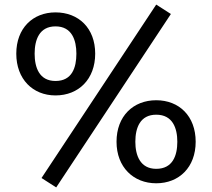

<svg xmlns="http://www.w3.org/2000/svg" viewBox="-20 -786 923 837"><path d="M661 -766 161 -10 225 31 725 -725ZM222 -732C123 -732 51 -663 51 -552C51 -441 123 -370 222 -370C323 -370 395 -441 395 -552C395 -663 323 -732 222 -732ZM222 -671C294 -671 313 -610 313 -552C313 -491 294 -433 222 -433C151 -433 131 -492 131 -552C131 -612 151 -671 222 -671ZM661 -349C561 -349 488 -280 488 -168C488 -57 562 13 661 13C761 13 833 -57 833 -168C833 -280 761 -349 661 -349ZM661 -286C733 -286 753 -227 753 -168C753 -108 733 -50 661 -50C591 -50 570 -109 570 -168C570 -229 591 -286 661 -286Z"/></svg>

Font: Glow Sans SC Normal Book
Style: Regular
Weight: 500
Designer: Ryoko NISHIZUKA (kana, bopomofo & ideographs); Paul D. Hunt (Latin, Greek & Cyrillic); Sandoll Communications, Soo-young
Version: Version 0.93